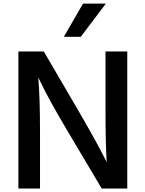

<svg xmlns="http://www.w3.org/2000/svg" viewBox="-20 -1038 820 1085"><path d="M84 27.3V-747.1H227.5L417 -422.9Q520.5 -245.1 567.4 -152.3L583 -122.1Q576.2 -223.6 576.2 -421.9V-747.1H699.2V27.3H554.7L363.3 -294.9Q253.9 -479.5 212.9 -566.4L196.3 -600.6Q206.1 -486.3 206.1 -296.9V27.3ZM340.8 -830.1 449.2 -1017.6H578.1L436.5 -830.1Z"/></svg>

Font: GenEi M Gothic v2 Medium
Style: Regular
Weight: 500
Version: Version 2.0